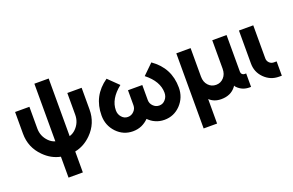

<svg xmlns="http://www.w3.org/2000/svg" viewBox="-104 -1078 2569 1681"><g transform="rotate(-20 1180.5 -237.5)"><path d="M49.7 -500V-298Q49.7 -169.3 140.7 -79Q207 -12 293 5V200H426.3V5Q512.3 -12 579.3 -79Q669.7 -169.3 669.7 -298V-500H536.3V-298Q536.3 -224.7 484.7 -173Q459.3 -147.7 426.3 -138V-675H293V-138Q260.3 -147.7 235 -173Q183 -225 183 -298V-500Z M901.7 -500Q750.3 -394.7 750.3 -211.3Q750.3 -118.7 812.7 -52.7Q875 12 963.7 12Q1008 12 1046 -4.7Q1064 -13 1080 -24.2Q1096 -35.3 1110.3 -49.7Q1124 -36 1138.8 -25.2Q1153.7 -14.3 1170.7 -6.7Q1210 12 1257 12Q1345.7 12 1408 -52.7Q1470.3 -118.7 1470.3 -211.3Q1470.3 -394.7 1319 -500L1223.7 -407Q1337 -318 1337 -211.3Q1337 -173.7 1313.3 -147.7Q1290.7 -121.3 1257 -121.3Q1223.7 -121.3 1200.7 -145Q1177 -168 1177 -201.3V-341H1043.7V-201.3Q1043.7 -168 1020 -145Q997 -121.3 963.7 -121.3Q930 -121.3 907.3 -147.7Q883.7 -173.7 883.7 -211.3Q883.7 -318 997 -407Z M1786.3 12Q1875.3 12 1922.7 -50Q1924.7 -53 1926.7 -55.8Q1928.7 -58.7 1930.3 -61.3Q1933.7 -53 1940.7 -46Q1986 0 2051.3 0H2066.3V-125.3H2051.3Q2038.7 -125.3 2029 -134.3Q2020 -144 2020 -156.7V-500H1886.7V-234.7Q1886.7 -183.7 1857.7 -152.7Q1829 -121.3 1786.3 -121.3Q1742.7 -121.3 1714 -152.7Q1685 -183.7 1685 -234.7V-500H1551.7V200H1677V-28.7Q1719 12 1786.3 12Z M2135.3 -500V-192Q2135.3 -112.3 2191.3 -56.3Q2247.8 0 2327.3 0H2353V-133.3H2327.3Q2302.9 -133.3 2285.8 -150.4Q2268.7 -167.6 2268.7 -192V-500Z"/></g></svg>

Font: Unageo Variable
Style: Regular
Weight: 300
Designer: Richard Sepsi
Foundry: Richard Sepsi
Version: Version 2.200